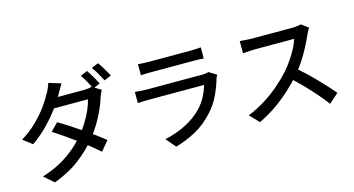

<svg xmlns="http://www.w3.org/2000/svg" viewBox="-94 -1249 3169 1721"><g transform="rotate(-15 1490.0 -389.0)"><path d="M771 -813Q784 -795 799 -770.5Q814 -746 828 -721Q842 -696 852 -676L786 -647Q771 -678 749 -717.5Q727 -757 707 -786ZM884 -855Q898 -837 913.5 -811.5Q929 -786 943.5 -761.5Q958 -737 967 -719L902 -691Q886 -723 863.5 -761.5Q841 -800 820 -828ZM393 -439Q440 -412 494 -377Q548 -342 602 -305Q656 -268 704.5 -232.5Q753 -197 788 -168L714 -79Q680 -110 632 -148.5Q584 -187 530 -226.5Q476 -266 422.5 -303Q369 -340 324 -368ZM856 -616Q848 -604 841 -587Q834 -570 828 -555Q814 -506 788 -448Q762 -390 727 -331Q692 -272 647 -217Q578 -131 478 -53.5Q378 24 235 77L145 -2Q243 -32 319.5 -75Q396 -118 455 -169Q514 -220 558 -272Q594 -315 626 -367Q658 -419 681 -471Q704 -523 714 -566H358L396 -656H700Q721 -656 741 -658.5Q761 -661 774 -666ZM522 -765Q507 -742 492.5 -716.5Q478 -691 470 -676Q438 -619 388.5 -552.5Q339 -486 275 -421.5Q211 -357 135 -304L50 -369Q137 -423 199.5 -485.5Q262 -548 304 -607Q346 -666 369 -711Q379 -726 390.5 -752.5Q402 -779 408 -800Z M1228 -754Q1248 -752 1273.5 -750.5Q1299 -749 1324 -749Q1340 -749 1379.5 -749Q1419 -749 1468.5 -749Q1518 -749 1567.5 -749Q1617 -749 1656.5 -749Q1696 -749 1713 -749Q1737 -749 1764.5 -750.5Q1792 -752 1811 -754V-651Q1792 -653 1765 -653.5Q1738 -654 1712 -654Q1695 -654 1656 -654Q1617 -654 1567.5 -654Q1518 -654 1468.5 -654Q1419 -654 1380 -654Q1341 -654 1324 -654Q1300 -654 1274.5 -653.5Q1249 -653 1228 -651ZM1890 -479Q1885 -471 1880.5 -461Q1876 -451 1874 -444Q1853 -371 1818 -298Q1783 -225 1727 -164Q1650 -78 1557.5 -28Q1465 22 1369 49L1291 -41Q1400 -64 1490 -110.5Q1580 -157 1641 -221Q1684 -266 1711.5 -319Q1739 -372 1752 -421Q1742 -421 1713 -421Q1684 -421 1642.5 -421Q1601 -421 1554 -421Q1507 -421 1458.5 -421Q1410 -421 1367 -421Q1324 -421 1291.5 -421Q1259 -421 1243 -421Q1225 -421 1195.5 -420Q1166 -419 1137 -417V-521Q1167 -518 1194 -516Q1221 -514 1243 -514Q1255 -514 1286 -514Q1317 -514 1359 -514Q1401 -514 1449.5 -514Q1498 -514 1547 -514Q1596 -514 1638.5 -514Q1681 -514 1712 -514Q1743 -514 1755 -514Q1776 -514 1792.5 -516.5Q1809 -519 1819 -523Z M2795 -673Q2789 -666 2780 -650Q2771 -634 2766 -621Q2745 -573 2714.5 -514Q2684 -455 2645.5 -396.5Q2607 -338 2565 -290Q2510 -227 2443.5 -167Q2377 -107 2303 -56.5Q2229 -6 2150 31L2069 -54Q2150 -86 2225.5 -133Q2301 -180 2366 -236Q2431 -292 2480 -347Q2514 -385 2546 -431.5Q2578 -478 2603 -525Q2628 -572 2639 -611Q2630 -611 2602 -611Q2574 -611 2535.5 -611Q2497 -611 2455.5 -611Q2414 -611 2375.5 -611Q2337 -611 2309 -611Q2281 -611 2272 -611Q2253 -611 2230.5 -609.5Q2208 -608 2189.5 -606.5Q2171 -605 2163 -605V-718Q2173 -717 2193 -715.5Q2213 -714 2235 -712.5Q2257 -711 2272 -711Q2283 -711 2311.5 -711Q2340 -711 2378.5 -711Q2417 -711 2459 -711Q2501 -711 2539 -711Q2577 -711 2605 -711Q2633 -711 2643 -711Q2671 -711 2694 -714Q2717 -717 2730 -721ZM2578 -356Q2618 -323 2662 -282Q2706 -241 2748 -197.5Q2790 -154 2826.5 -114Q2863 -74 2888 -43L2800 35Q2763 -15 2715 -70Q2667 -125 2613 -180.5Q2559 -236 2505 -284Z"/></g></svg>

Font: Noto Sans KR Medium
Style: Regular
Weight: 500
Designer: Ryoko NISHIZUKA  (kana, bopomofo & ideographs); Paul D. Hunt (Latin, Greek & Cyrillic); Sandoll Communications , Soo-you
Foundry: Adobe
Version: Version 2.004-H2;hotconv 1.0.118;makeotfexe 2.5.65603